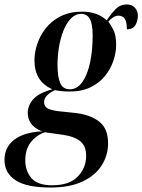

<svg xmlns="http://www.w3.org/2000/svg" viewBox="-87 -598 636 858"><path d="M138 240Q32 240 -17.5 207.5Q-67 175 -67 117Q-67 60 -23.5 26.5Q20 -7 101 -11Q66 -25 51.5 -46Q37 -67 37 -94Q37 -126 61 -154Q85 -182 147 -199Q67 -234 67 -328Q67 -365 80 -403Q93 -441 119 -473.5Q145 -506 185.5 -526Q226 -546 281 -546Q348 -546 390 -507Q406 -532 427.5 -555Q449 -578 479 -578Q504 -578 516.5 -563Q529 -548 529 -528Q529 -506 518.5 -486.5Q508 -467 480 -467Q480 -500 470.5 -514Q461 -528 442 -528Q420 -528 397 -501Q408 -488 420 -464Q432 -440 432 -397Q432 -364 420 -327.5Q408 -291 383 -259.5Q358 -228 318.5 -208.5Q279 -189 224 -189Q203 -189 185 -191Q167 -193 158 -195Q110 -172 110 -142Q110 -122 126 -113.5Q142 -105 175 -101L251 -93Q318 -85 357 -54Q396 -23 396 42Q396 96 367.5 141Q339 186 282 213Q225 240 138 240ZM225 -199Q258 -199 281 -231.5Q304 -264 315.5 -318.5Q327 -373 327 -438Q327 -491 314.5 -513.5Q302 -536 276 -536Q250 -536 230 -515.5Q210 -495 196.5 -461Q183 -427 176.5 -387Q170 -347 170 -308Q170 -255 182 -227Q194 -199 225 -199ZM146 230Q223 230 260.5 191Q298 152 298 99Q298 54 271.5 33Q245 12 198 5L113 -7Q74 7 50 38.5Q26 70 26 118Q26 166 53.5 198Q81 230 146 230Z"/></svg>

Font: Noto Serif Display Condensed SemiBold
Style: Italic
Weight: 600
Width: 3
Italic angle: -12°
Designer: Monotype Design Team
Foundry: Monotype Imaging Inc.
Version: Version 2.009